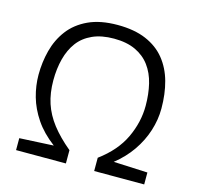

<svg xmlns="http://www.w3.org/2000/svg" viewBox="-107 -852 993 964"><g transform="rotate(15 389.5 -369.5)"><path d="M69 -395Q69 -460 85 -521.5Q101 -583 138 -632Q175 -681 237 -710Q299 -739 389 -739Q476 -739 537 -713Q598 -687 636 -640Q674 -593 691.5 -529.5Q709 -466 709 -390Q709 -332 690.5 -274Q672 -216 636 -164Q600 -112 547 -70L724 -62V0H464V-69Q552 -134 590.5 -216Q629 -298 629 -383Q629 -444 616.5 -496Q604 -548 575.5 -586.5Q547 -625 501 -646.5Q455 -668 389 -668Q324 -668 277.5 -647Q231 -626 203 -588.5Q175 -551 161.5 -499.5Q148 -448 148 -387Q148 -321 165.5 -268Q183 -215 220 -167Q257 -119 317 -69V0H58V-62L235 -71Q173 -118 137 -171.5Q101 -225 85 -281.5Q69 -338 69 -395Z"/></g></svg>

Font: Exo Thin
Style: Regular
Weight: 400
Version: Version 2.000